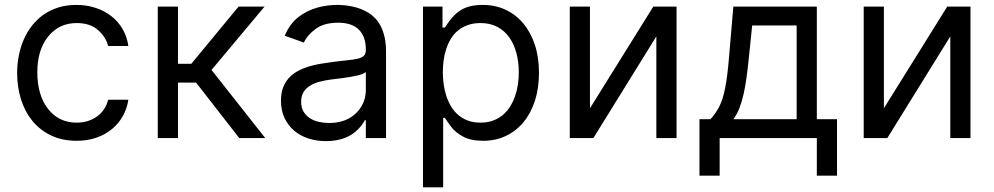

<svg xmlns="http://www.w3.org/2000/svg" viewBox="-20 -573 4125 797"><path d="M296.9 -552.6Q339.8 -552.6 377 -540.3Q414.1 -528.1 442.5 -505.7Q470.9 -483.3 489.2 -451.9Q507.5 -420.5 512.8 -382.1H429Q419 -420.1 386.7 -448.5Q353.7 -477.3 298.3 -477.3Q225.1 -477.3 180 -421.5Q134.9 -365.8 134.9 -272.7Q134.9 -178.3 179.3 -121.1Q223.7 -63.9 298.3 -63.9Q322.8 -63.9 344.1 -70.5Q365.4 -77.1 382.5 -89.3Q399.5 -101.6 411.4 -119.1Q423.3 -136.7 429 -159.1H512.8Q507.5 -122.9 490.2 -91.8Q473 -60.7 445.5 -37.8Q418 -14.9 380.9 -1.8Q343.8 11.4 298.3 11.4Q237.9 11.4 191.8 -10.8Q145.6 -33 114.3 -71.4Q83.1 -109.7 67.1 -160.9Q51.1 -212 51.1 -269.9Q51.1 -306.8 58.1 -342.2Q65 -377.5 78.7 -408.9Q92.3 -440.3 112.9 -466.6Q133.5 -492.9 160.7 -512.1Q187.9 -531.2 221.9 -541.9Q256 -552.6 296.9 -552.6Z M718.8 -545.5V-308.2H774.1L970.2 -545.5H1078.1L858 -282.7L1081 0H973L794 -230.1H718.8V0H634.9V-545.5Z M1146.3 -154.8Q1146.3 -186.1 1155 -209.2Q1163.7 -232.2 1178.8 -248.9Q1193.9 -265.6 1214.3 -277Q1234.7 -288.4 1258.2 -295.8Q1281.6 -303.3 1307.2 -307.7Q1332.7 -312.1 1358 -315.3Q1395.2 -320.3 1421.9 -322.8Q1448.5 -325.3 1465.6 -329.5Q1482.6 -333.8 1490.6 -341.6Q1498.6 -349.4 1498.6 -365.1V-367.9Q1498.6 -420.5 1470 -449.6Q1441.4 -478.7 1383.5 -478.7Q1324.2 -478.7 1289.4 -452.4Q1255 -426.5 1241.5 -396.3L1161.9 -424.7Q1172.9 -450.3 1187 -469.5Q1201 -488.6 1219.1 -502.5Q1236.9 -516.3 1256.6 -525.9Q1276.3 -535.5 1297.1 -541.4Q1317.8 -547.2 1339 -549.9Q1360.1 -552.6 1380.7 -552.6Q1393.8 -552.6 1409.3 -551.1Q1424.7 -549.7 1441.2 -546.3Q1457.7 -543 1474.8 -536.8Q1491.8 -530.5 1507.8 -521Q1523.8 -511.4 1537.5 -497.2Q1551.1 -483 1561.1 -463.1Q1571 -443.2 1576.7 -417.6Q1582.4 -392 1582.4 -359.4V0H1498.6V-73.9H1494.3Q1485.8 -56.5 1465.9 -35.9Q1456 -25.6 1442.8 -16.7Q1429.7 -7.8 1413.2 -1.2Q1396.7 5.3 1376.6 9.1Q1356.5 12.8 1332.4 12.8Q1293.7 12.8 1259.6 1.6Q1225.5 -9.6 1200.5 -31.1Q1175.4 -52.6 1160.9 -83.8Q1146.3 -115.1 1146.3 -154.8ZM1230.1 -150.6Q1230.1 -126.1 1240.2 -109.4Q1250.4 -92.7 1266.7 -82.2Q1283 -71.7 1303.6 -67.1Q1324.2 -62.5 1345.2 -62.5Q1394.9 -62.5 1429.3 -82Q1446.4 -91.6 1459.3 -104.6Q1472.3 -117.5 1481 -132.5Q1489.7 -147.4 1494.1 -163.9Q1498.6 -180.4 1498.6 -197.4V-274.1Q1495 -269.9 1485.4 -266.2Q1475.9 -262.4 1462.5 -259.4Q1449.2 -256.4 1433.9 -253.7Q1418.7 -251.1 1403.8 -249.1Q1388.8 -247.2 1375.7 -245.6Q1362.6 -244 1353.7 -242.9Q1329.2 -239.7 1306.8 -233.8Q1284.4 -228 1267.4 -217.5Q1250.4 -207 1240.2 -190.9Q1230.1 -174.7 1230.1 -150.6Z M1735.8 204.5V-545.5H1816.8V-458.8H1826.7Q1842.3 -483.3 1858 -501.1Q1873.6 -518.8 1891.9 -530.4Q1910.2 -541.9 1932.5 -547.2Q1954.9 -552.6 1984.4 -552.6Q2035.5 -552.6 2078.3 -532.7Q2121.1 -512.8 2152 -476Q2182.9 -439.3 2200.1 -387.4Q2217.3 -335.6 2217.3 -271.3Q2217.3 -206.3 2200.3 -154.1Q2183.2 -101.9 2152.5 -65.2Q2121.8 -28.4 2079.4 -8.5Q2036.9 11.4 1985.8 11.4Q1933.2 11.4 1901.6 -6.4Q1869.7 -23.8 1853 -46.5Q1844.5 -57.9 1837.9 -67.1Q1831.3 -76.3 1826.7 -83.8H1819.6V204.5ZM1818.2 -272.7Q1818.2 -247.9 1821.7 -222.7Q1825.3 -197.4 1832.9 -174.2Q1840.6 -150.9 1852.6 -130.9Q1864.7 -110.8 1882.1 -95.9Q1899.5 -81 1922.4 -72.4Q1945.3 -63.9 1974.4 -63.9Q2003.2 -63.9 2026.1 -72.3Q2049 -80.6 2066.8 -95.3Q2084.5 -110.1 2097.1 -130.1Q2109.7 -150.2 2117.9 -173.3Q2126.1 -196.4 2129.8 -221.8Q2133.5 -247.2 2133.5 -272.7Q2133.5 -315.7 2123.6 -353Q2113.6 -390.3 2093.9 -418Q2074.2 -445.7 2044.4 -461.5Q2014.6 -477.3 1974.4 -477.3Q1945.3 -477.3 1922.2 -469.1Q1899.1 -460.9 1881.7 -446.7Q1864.3 -432.5 1852.3 -413Q1840.2 -393.5 1832.6 -370.7Q1824.9 -348 1821.6 -323Q1818.2 -297.9 1818.2 -272.7Z M2345.2 -545.5H2429V-123.6L2691.8 -545.5H2788.4V0H2704.5V-421.9L2443.2 0H2345.2Z M2883.5 156.2V-78.1H2929Q2939.3 -89.1 2948.5 -102.1Q2957.7 -115.1 2965.6 -130.3Q2973 -144.9 2979 -163.5Q2985.1 -182.2 2989.9 -206.3Q2994.7 -230.5 2998.6 -261Q3002.5 -291.5 3005.7 -329.5L3024.1 -545.5H3370.7V-78.1H3454.5V156.2H3370.7V0H2967.3V156.2ZM3286.9 -78.1V-467.3H3102.3L3088.1 -329.5Q3083.8 -286.9 3078.7 -249.5Q3073.5 -212 3066.2 -180.2Q3058.9 -148.4 3048.8 -122.9Q3038.7 -97.3 3024.1 -78.1Z M3565.3 -545.5H3649.1V-123.6L3911.9 -545.5H4008.5V0H3924.7V-421.9L3663.4 0H3565.3Z"/></svg>

Font: Inter P
Style: Regular
Weight: 400
Designer: Rasmus Andersson
Foundry: rsms
Version: Version 3.018;git-588b23468